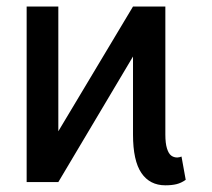

<svg xmlns="http://www.w3.org/2000/svg" viewBox="-20 -550 640 580"><path d="M91.8 -45.9 381.8 -530.3 444.3 -484.4 156.2 0ZM60.5 -530.3H156.2V0H60.5ZM381.8 -143.6V-530.3H479.5V-143.6Q479.5 -117.2 484.4 -101.6Q489.3 -85.9 497.1 -80.1Q504.9 -74.2 515.6 -74.2Q518.6 -74.2 522.5 -75.2Q526.4 -76.2 528.3 -77.1L541 -6.8Q527.3 2.9 513.2 6.3Q499 9.8 479.5 9.8Q432.6 9.8 407.2 -27.3Q381.8 -64.5 381.8 -143.6Z"/></svg>

Font: Pretendard JP Variable
Style: Regular
Weight: 400
Designer: Base glyphs from Inter by Rasmus Andersson; Hangul glyphs from Noto Sans CJK(Source Han Sans) by Jang Soo-young and Kang
Foundry: Kil Hyung-jin
Version: Version 1.307;Glyphs 3.2 (3192)